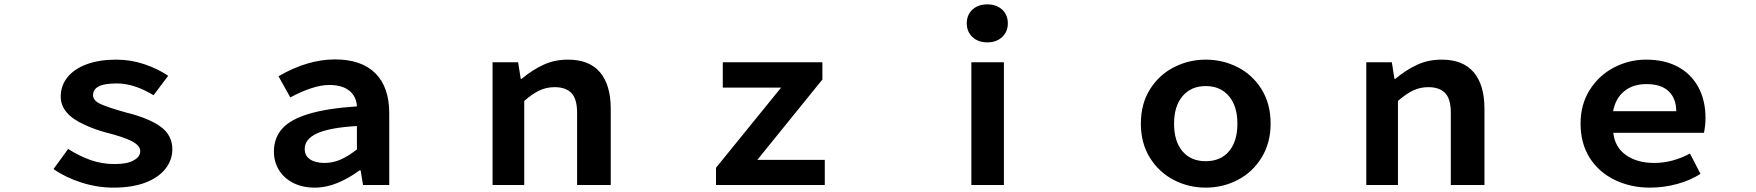

<svg xmlns="http://www.w3.org/2000/svg" viewBox="-20 -847 8040 879"><path d="M225 -73 292 -165Q344 -132 395.5 -114Q447 -96 504 -96Q566 -96 594 -114Q622 -130 622 -155Q622 -181 582.5 -201Q543 -221 463 -241Q411 -255 365 -277Q258 -325 258 -405Q258 -455 289 -493.5Q320 -532 377.5 -553Q435 -574 512 -574Q579 -574 641 -553Q703 -532 750 -500L683 -411Q594 -465 515 -465Q458 -465 432 -451.5Q406 -438 406 -411Q406 -386 442 -370Q478 -354 557 -332Q659 -307 714 -268Q769 -229 769 -163Q769 -115 738 -75Q706 -34 645.5 -11Q585 12 500 12Q425 12 352 -11.5Q279 -35 225 -73Z M1234 -153Q1234 -216 1273 -259Q1311 -301 1395 -326Q1479 -351 1614 -360Q1612 -405 1579.5 -431.5Q1547 -458 1487 -458Q1416 -458 1309 -401L1255 -498Q1388 -575 1514 -575Q1634 -575 1698 -512Q1762 -449 1762 -328V0H1642L1631 -67H1626Q1579 -32 1526.5 -10Q1474 12 1421 12Q1364 12 1321.5 -10Q1279 -32 1256.5 -69.5Q1234 -107 1234 -153ZM1614 -163V-270Q1491 -263 1433 -237Q1375 -211 1375 -165Q1375 -134 1399.5 -117.5Q1424 -101 1466 -101Q1505 -101 1540.5 -117Q1576 -133 1614 -163Z M2235 -562H2352L2364 -486H2368Q2417 -527 2468 -550.5Q2519 -574 2580 -574Q2678 -574 2727 -516Q2776 -458 2776 -349V0H2622V-331Q2622 -394 2596 -421Q2570 -448 2519 -448Q2482 -448 2450 -433Q2418 -418 2380 -385V0H2235Z M3258 -79 3556 -446H3289V-562H3745V-483L3447 -115H3756V0H3258Z M4427 -562H4576V0H4427ZM4406 -740Q4406 -779 4432 -803Q4458 -827 4500 -827Q4542 -827 4568 -803Q4594 -779 4594 -740Q4594 -702 4568 -677.5Q4542 -653 4500 -653Q4458 -653 4432 -677.5Q4406 -702 4406 -740Z M5203 -281Q5203 -372 5245 -438.5Q5287 -505 5355 -539.5Q5423 -574 5500 -574Q5578 -574 5646 -539.5Q5714 -505 5755.5 -438.5Q5797 -372 5797 -281Q5797 -193 5756 -126Q5715 -59 5647 -23.5Q5579 12 5500 12Q5421 12 5353 -23.5Q5285 -59 5244 -125.5Q5203 -192 5203 -281ZM5645 -281Q5645 -361 5606 -407Q5567 -453 5500 -453Q5433 -453 5394 -407Q5355 -361 5355 -281Q5355 -200 5393.5 -154.5Q5432 -109 5500 -109Q5568 -109 5606.5 -154.5Q5645 -200 5645 -281Z M6235 -562H6352L6364 -486H6368Q6417 -527 6468 -550.5Q6519 -574 6580 -574Q6678 -574 6727 -516Q6776 -458 6776 -349V0H6622V-331Q6622 -394 6596 -421Q6570 -448 6519 -448Q6482 -448 6450 -433Q6418 -418 6380 -385V0H6235Z M7373 -23Q7299 -59 7257.5 -125Q7216 -191 7216 -281Q7216 -369 7258 -435.5Q7300 -502 7369 -538Q7438 -574 7516 -574Q7601 -574 7662 -541Q7723 -508 7755.5 -447.5Q7788 -387 7788 -307Q7788 -274 7781 -239H7366Q7373 -173 7424 -137Q7475 -101 7554 -101Q7636 -101 7717 -144L7765 -51Q7718 -21 7657.5 -4.5Q7597 12 7534 12Q7446 12 7373 -23ZM7518 -462Q7456 -462 7416 -429.5Q7376 -397 7365 -338H7654Q7654 -396 7619.5 -429Q7585 -462 7518 -462Z"/></svg>

Font: Merged Yaku Han JP
Style: Bold
Weight: 700
Designer: Ryoko NISHIZUKA 西塚涼子 (kana, bopomofo & ideographs); Paul D. Hunt (Latin, Greek & Cyrillic); Sandoll Communications 산돌커뮤니
Foundry: Adobe
Version: Version 2.004